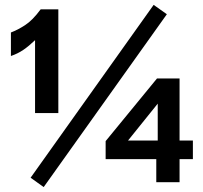

<svg xmlns="http://www.w3.org/2000/svg" viewBox="-20 -741 827 781"><path d="M122.6 -281.2V-577.6Q97.7 -553.7 75.2 -538.3Q52.7 -522.9 24.4 -513.2V-608.9Q51.8 -619.1 82 -638.7Q112.3 -658.2 145.5 -703.1H217.3V-281.2ZM157.7 20 104.5 -18.1 605 -721.2 658.7 -683.1ZM615.7 0V-129.4L621.6 -139.6V-358.9L645.5 -349.1L476.1 -138.7L461.9 -169.4H764.6V-93.8H409.7V-167L618.7 -421.9H710.4V0Z"/></svg>

Font: Schibsted Grotesk SemiBold
Style: Regular
Weight: 600
Designer: Bakken & Baeck AS, Henrik Kongsvoll
Foundry: Schibsted ASA
Version: Version 1.100;gftools[0.9.25]